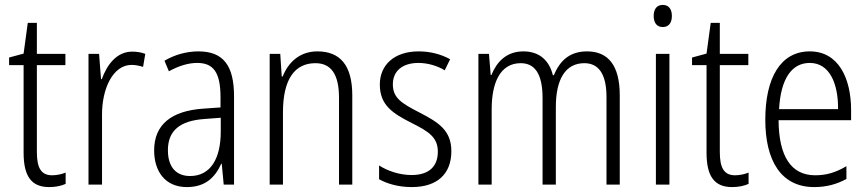

<svg xmlns="http://www.w3.org/2000/svg" viewBox="-20 -844 3529 781"><path d="M192 -131C146 -131 130 -163 130 -226V-579H246V-625H130V-751H93L76 -626L17 -610V-579H76V-223C76 -128 107 -83 180 -83C207 -83 229 -88 247 -96V-142C233 -136 212 -131 192 -131Z M518 -634C454 -634 415 -580 394 -522H391L383 -625H340V-93H395V-375C394 -484 440 -580 515 -580C532 -580 549 -576 562 -572L571 -625C555 -631 536 -634 518 -634Z M787 -635C738 -635 690 -621 649 -597L667 -554C709 -577 747 -588 782 -588C848 -588 877 -550 877 -448V-407L806 -402C678 -393 607 -338 607 -232C607 -148 651 -83 740 -83C816 -83 855 -123 880 -178H882L890 -93H932V-452C932 -578 888 -635 787 -635ZM812 -360 878 -365V-309C878 -198 836 -128 753 -128C697 -128 663 -164 663 -233C663 -312 711 -353 812 -360Z M1271 -635C1198 -635 1152 -589 1130 -533H1126L1120 -625H1077V-93H1131V-387C1131 -522 1179 -587 1263 -587C1326 -587 1359 -543 1359 -446V-93H1413V-456C1413 -579 1363 -635 1271 -635Z M1816 -229C1816 -316 1760 -348 1685 -387C1613 -424 1578 -446 1578 -501C1578 -556 1618 -588 1682 -588C1720 -588 1760 -576 1789 -558L1811 -603C1775 -623 1731 -635 1683 -635C1584 -635 1525 -580 1525 -500C1525 -415 1579 -382 1656 -343C1726 -308 1761 -284 1761 -227C1761 -168 1726 -132 1654 -132C1605 -132 1556 -149 1522 -171V-115C1552 -98 1598 -83 1655 -83C1759 -83 1816 -137 1816 -229Z M2368 -635C2299 -635 2258 -599 2233 -538H2229C2215 -595 2177 -635 2109 -635C2039 -635 2000 -591 1979 -539H1976L1969 -625H1926V-93H1980V-400C1980 -508 2015 -587 2098 -587C2152 -587 2187 -549 2187 -445V-93H2241V-409C2241 -523 2281 -587 2357 -587C2412 -587 2447 -547 2447 -450V-93H2501V-456C2501 -579 2453 -635 2368 -635Z M2676 -824C2651 -824 2639 -806 2639 -779C2639 -751 2652 -734 2676 -734C2700 -734 2713 -751 2713 -779C2713 -806 2701 -824 2676 -824ZM2703 -625H2648V-93H2703Z M2970 -131C2924 -131 2908 -163 2908 -226V-579H3024V-625H2908V-751H2871L2854 -626L2795 -610V-579H2854V-223C2854 -128 2885 -83 2958 -83C2985 -83 3007 -88 3025 -96V-142C3011 -136 2990 -131 2970 -131Z M3274 -635C3155 -635 3093 -527 3093 -357C3093 -192 3156 -83 3292 -83C3343 -83 3384 -95 3423 -116V-168C3379 -142 3341 -131 3296 -131C3198 -131 3148 -208 3147 -355H3442V-396C3442 -527 3390 -635 3274 -635ZM3274 -588C3354 -588 3390 -505 3389 -400H3149C3156 -525 3201 -588 3274 -588Z"/></svg>

Font: Noto Sans Kannada UI Condensed Light
Style: Regular
Weight: 300
Width: 3
Designer: Jelle Bosma - Monotype Design Team
Foundry: Monotype Imaging Inc.
Version: Version 2.005